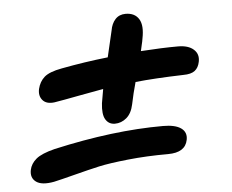

<svg xmlns="http://www.w3.org/2000/svg" viewBox="-44 -633 789 653"><g transform="rotate(-5 350.0 -306.5)"><path d="M140.1 -303.2Q112.8 -299.8 99.9 -314.7Q86.9 -329.6 91.8 -353Q97.7 -377.9 115 -393.1Q132.3 -408.2 174.8 -416Q254.4 -431.2 334 -439.9Q354.5 -527.3 355 -529.8Q358.9 -553.2 372.1 -567.6Q385.3 -582 407.2 -582Q438.5 -582 452.4 -559.6Q466.3 -537.1 457 -492.2Q456.1 -484.9 452.6 -470.9Q449.2 -457 448.2 -451.2Q521.5 -456.1 575.2 -456.1Q610.4 -456.1 628.4 -439.9Q646.5 -423.8 641.1 -397.9Q637.2 -377.9 624.3 -367.9Q611.3 -357.9 585 -357.9Q485.4 -355 420.9 -348.1Q410.2 -310.5 402.8 -273.9Q396.5 -243.2 378.7 -228Q360.8 -212.9 338.9 -212.9Q317.9 -212.9 307.1 -230.7Q296.4 -248.5 300.8 -286.1Q301.8 -293 309.1 -334Q279.8 -329.1 223.9 -318.4Q168 -307.6 140.1 -303.2ZM115.2 -34.2Q73.2 -26.4 54 -40.3Q34.7 -54.2 40 -81.1Q44.4 -102.5 63.2 -118.2Q82 -133.8 127 -145Q330.6 -190.9 501 -190.9Q542.5 -190.9 562.3 -176.8Q582 -162.6 577.1 -137.2Q568.8 -94.2 509.8 -94.2Q436.5 -94.2 372.1 -87.4Q307.6 -80.6 272.5 -72.8Q237.3 -64.9 187.5 -52Q137.7 -39.1 115.2 -34.2Z"/></g></svg>

Font: Shantell Sans Irregular
Style: Italic
Weight: 500
Italic angle: -11.31°
Designer: Stephen Nixon, Anya Danilova, Shantell Martin
Foundry: Arrow Type
Version: Version 1.006;[9816181b4]